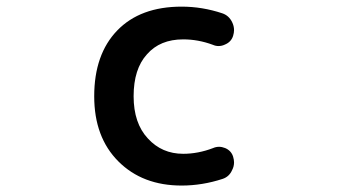

<svg xmlns="http://www.w3.org/2000/svg" viewBox="-20 -579 1040 590"><path d="M538.1 -8.8Q418 -8.8 343.8 -83Q269.5 -157.2 269.5 -283.2Q269.5 -412.1 340.3 -485.4Q411.1 -558.6 538.1 -558.6Q601.6 -558.6 663.1 -538.1Q683.6 -531.2 693.4 -510.7Q699.2 -499 699.2 -486.3Q699.2 -478.5 696.3 -468.8Q690.4 -450.2 671.9 -442.4Q662.1 -437.5 651.4 -437.5Q642.6 -437.5 633.8 -441.4Q588.9 -458 543 -458Q471.7 -458 431.6 -412.1Q390.6 -367.2 390.6 -283.2Q390.6 -200.2 434.6 -153.3Q477.5 -106.4 543 -106.4Q588.9 -106.4 634.8 -124Q643.6 -127.9 653.3 -127.9Q662.1 -127.9 671.9 -124Q690.4 -116.2 696.3 -97.7Q699.2 -87.9 699.2 -80.1Q699.2 -67.4 693.4 -56.6Q684.6 -36.1 664.1 -29.3Q601.6 -8.8 538.1 -8.8Z"/></svg>

Font: Rounded Mgen+ 1mn medium
Style: Regular
Weight: 500
Designer: [Source Han Sans]
Ryoko NISHIZUKA  (kana & ideographs); Paul D. Hunt (Latin, Greek & Cyrillic); Wenlong ZHANG  (bopomofo
Version: Version 1.059.20150602